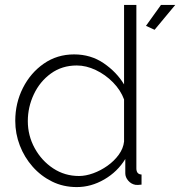

<svg xmlns="http://www.w3.org/2000/svg" viewBox="-20 -750 732 780"><path d="M42 -259Q42 -331 73 -392.5Q104 -454 158 -491.5Q212 -529 281 -529Q349 -529 401.5 -493Q454 -457 484 -407V-730H534V-66Q534 -42 555 -41V0Q539 2 531 1Q513 -2 501 -16Q489 -30 489 -46V-104Q457 -52 403.5 -21Q350 10 292 10Q237 10 191.5 -12.5Q146 -35 112.5 -73Q79 -111 60.5 -159Q42 -207 42 -259ZM484 -175V-346Q470 -384 439 -415.5Q408 -447 369 -465.5Q330 -484 292 -484Q232 -484 187 -451.5Q142 -419 117.5 -367Q93 -315 93 -258Q93 -199 121 -148Q149 -97 196 -66Q243 -35 301 -35Q328 -35 358.5 -46Q389 -57 416.5 -76.5Q444 -96 462.5 -121.5Q481 -147 484 -175ZM608 -629 573 -645 634 -730H692Z"/></svg>

Font: Raleway Light
Style: Regular
Weight: 300
Designer: Matt McInerney, Pablo Impallari, Rodrigo Fuenzalida
Foundry: Matt McInerney, Pablo Impallari, Rodrigo Fuenzalida
Version: Version 4.026